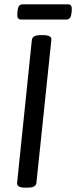

<svg xmlns="http://www.w3.org/2000/svg" viewBox="-20 -864 351 886"><path d="M96 2Q56 2 59 -21L127 -680Q129 -691 138.5 -696.5Q148 -702 170 -702H178Q220 -702 217 -680L148 -20Q147 -9 137 -3.5Q127 2 104 2ZM76 -774Q57 -774 60 -804L61 -814Q64 -844 83 -844H295Q314 -844 311 -814L310 -804Q307 -774 288 -774Z"/></svg>

Font: Asap Condensed Condensed Regular
Style: Italic
Weight: 400
Width: 3
Italic angle: -6°
Designer: Pablo Cosgaya
Foundry: Omnibus-Type
Version: Version 3.001; ttfautohint (v1.8.4.7-5d5b)